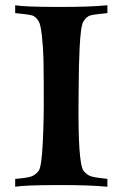

<svg xmlns="http://www.w3.org/2000/svg" viewBox="-20 -713 463 733"><path d="M299 -61Q312 -45 327 -40Q342 -35 390 -30V0Q321 -7 195 -6.5Q69 -6 38 0V-30Q85 -34 100 -39.5Q115 -45 127 -60Q139 -74 143.5 -172Q148 -270 147 -348Q147 -350 147 -396Q147 -442 146 -486.5Q145 -531 140 -576Q135 -621 127 -633Q116 -650 103 -654Q90 -658 38 -663V-693Q68 -687 195 -686.5Q322 -686 390 -693V-663Q338 -658 324.5 -654Q311 -650 299 -632Q293 -623 289.5 -597Q286 -571 284 -531.5Q282 -492 281.5 -462Q281 -432 280.5 -389.5Q280 -347 280 -341Q277 -90 299 -61Z"/></svg>

Font: GFS Artemisia
Style: Bold
Weight: 700
Designer: Designed by Takis Katsoulidis.
Foundry: Designed by Takis Katsoulidis.
Version: Version 1.0